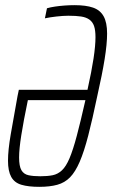

<svg xmlns="http://www.w3.org/2000/svg" viewBox="-20 -716 437 744"><path d="M132 8Q90 8 63 0Q36 -8 23.5 -30.5Q11 -53 11 -93Q11 -134 21.5 -195Q32 -256 48 -344L53 -368H319Q335 -440 342.5 -489.5Q350 -539 350 -572Q350 -599 344.5 -615Q339 -631 326.5 -640Q314 -649 294.5 -652Q275 -655 245 -655Q225 -655 198.5 -652Q172 -649 154 -645L162 -684Q176 -688 193 -690.5Q210 -693 229.5 -694.5Q249 -696 269 -696Q313 -696 340.5 -686.5Q368 -677 381.5 -653Q395 -629 395 -586Q395 -546 385.5 -487Q376 -428 357 -344Q338 -253 322 -191Q306 -129 289 -89.5Q272 -50 251.5 -29Q231 -8 202 0Q173 8 132 8ZM136 -33Q164 -33 184 -37Q204 -41 220 -56Q236 -71 249.5 -103Q263 -135 277.5 -189.5Q292 -244 311 -328H88Q71 -246 62.5 -192Q54 -138 54 -106Q54 -72 63 -56.5Q72 -41 90.5 -37Q109 -33 136 -33Z"/></svg>

Font: Saira ExtraCondensed ExtraLight
Style: Italic
Weight: 250
Width: 2
Italic angle: -12°
Designer: Hector Gatti with collaboration of the Omnibus-Type team
Foundry: Omnibus-Type
Version: Version 1.101